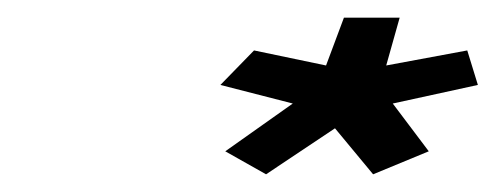

<svg xmlns="http://www.w3.org/2000/svg" viewBox="-20 -613 560 217"><path d="M508.1 -556 416.5 -539 431.7 -593H368.7L348.5 -539L267.1 -556L229.1 -517L310.9 -496L234.6 -442L280.7 -416L358.6 -468L401.7 -416L464.6 -442L423.9 -496L520.1 -517Z"/></svg>

Font: Hussar Milosc
Style: Obl
Weight: 700
Foundry: Cannot Into Space Fonts
Version: Version 1.02